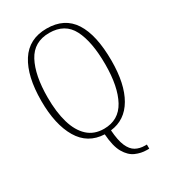

<svg xmlns="http://www.w3.org/2000/svg" viewBox="-224 -836 1039 1169"><g transform="rotate(-30 295.0 -252.0)"><path d="M455 221Q416 221 378 204.5Q340 188 313.5 142.5Q287 97 281 10Q165 5 106.5 -94Q48 -193 48 -359Q48 -532 109.5 -628.5Q171 -725 296 -725Q421 -725 481 -632Q541 -539 541 -358Q541 -195 485.5 -99.5Q430 -4 326 8Q331 81 348.5 121Q366 161 394 176.5Q422 192 459 192H472V221ZM295 -21Q399 -21 448 -111Q497 -201 497 -358Q497 -517 451.5 -605.5Q406 -694 296 -694Q188 -694 140 -604Q92 -514 92 -358Q92 -255 114 -179.5Q136 -104 181 -62.5Q226 -21 295 -21Z"/></g></svg>

Font: Noto Serif Lao Condensed ExtraLight
Style: Regular
Weight: 200
Width: 3
Designer: Monotype Design Team
Foundry: Monotype Imaging Inc.
Version: Version 2.003; ttfautohint (v1.8.4.7-5d5b)